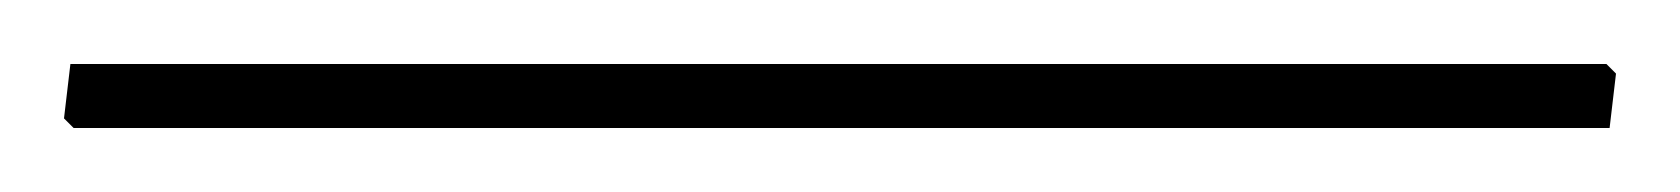

<svg xmlns="http://www.w3.org/2000/svg" viewBox="-35 66 525 60"><path d="M467 86 470 89 468 106H-12L-15 103L-13 86Z"/></svg>

Font: Alegreya Sans SC Thin
Style: Regular
Weight: 100
Designer: Juan Pablo del Peral
Foundry: Huerta Tipografica
Version: Version 2.007